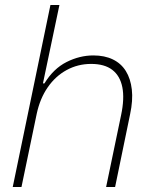

<svg xmlns="http://www.w3.org/2000/svg" viewBox="-20 -749 608 769"><path d="M31 0 182 -729H218L152 -415H158Q194 -474 246.5 -500.5Q299 -527 354 -527Q399 -527 432 -511Q465 -495 484 -464.5Q503 -434 508 -390.5Q513 -347 501 -291L441 0H405L465 -288Q479 -354 470 -399.5Q461 -445 430 -469Q399 -493 345 -493Q292 -493 247 -468.5Q202 -444 171 -399Q140 -354 127 -293L66 0Z"/></svg>

Font: Mona Sans
Style: Italic
Weight: 200
Italic angle: -11.6951°
Designer: Deni Anggara
Foundry: GitHub
Version: Version 2.000